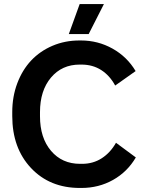

<svg xmlns="http://www.w3.org/2000/svg" viewBox="-20 -909 711 940"><path d="M488.8 -889.2 414.1 -742.2H316.9L370.1 -889.2ZM371.1 11.2Q223.6 11.2 131.8 -86.4Q40 -184.1 40 -340.8V-359.9Q40 -436 64.7 -501.5Q89.4 -566.9 132.6 -612.8Q175.8 -658.7 236.8 -684.8Q297.9 -710.9 369.1 -710.9H376Q459.5 -710.9 530.8 -671.1Q602.1 -631.3 644 -561L543.9 -490.2Q517.1 -539.6 475.3 -566.2Q433.6 -592.8 378.9 -592.8H370.1Q283.2 -592.8 229.5 -529.1Q175.8 -465.3 175.8 -359.9V-339.8Q175.8 -234.4 229.7 -170.7Q283.7 -106.9 372.1 -106.9H381.8Q436 -106.9 478.3 -134.3Q520.5 -161.6 547.9 -210L645 -138.2Q603.5 -67.4 533.4 -28.1Q463.4 11.2 378.9 11.2Z"/></svg>

Font: Fixel Text SemiBold
Style: Regular
Weight: 600
Width: 4
Designer: AlfaBravo + MacPaw
Foundry: Kyrylo Tkachov, Marchela Mozhyna, Serhii Makarenko, Maria Weinstein, Zakhar Kryvoshyya
Version: Version 1.211